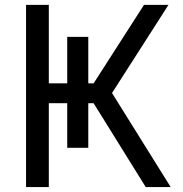

<svg xmlns="http://www.w3.org/2000/svg" viewBox="-20 -752 737 774"><path d="M85 -732.4H176.8V-416H251V-603.5H335.9V-416H357.4L560.5 -732.4H659.2L431.6 -377L668 2H567.4L357.4 -335.9H335.9V-156.2H251V-335.9H176.8V2H85Z"/></svg>

Font: irohakakuC Regular
Style: Regular
Weight: 400
Designer: [Source Han Sans]
Ryoko NISHIZUKA Ë•øÂ°öÊ∂ºÂ≠ê (kana & ideographs); Paul D. Hunt (Latin, Greek & Cyrillic); Wenlong ZHAN
Version: Version 1.001.20160904